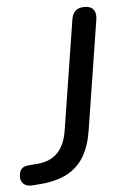

<svg xmlns="http://www.w3.org/2000/svg" viewBox="-98 -714 482 758"><g transform="rotate(-5 143.0 -335.0)"><path d="M-46.5 -32.4Q-45.9 -52.1 -36.3 -62.4Q-26.7 -72.7 -7 -73.7L24.8 -76.1Q76.7 -79.8 106.6 -110.1Q136.5 -140.4 145.6 -199.5L214 -632.4Q220.7 -677.3 266.2 -677.3Q290 -677.3 301 -663.2Q312.1 -649.2 308.2 -624.1L239.5 -188.9Q229.9 -128.3 205.5 -87.4Q181.1 -46.6 138.3 -23.7Q95.5 -0.7 30.6 4.3L0.2 6.6Q-21.8 8.3 -34.5 -2.4Q-47.1 -13 -46.5 -32.4Z"/></g></svg>

Font: SN Pro Thin
Style: Italic
Weight: 200
Italic angle: -9°
Designer: Tobias Whetton
Foundry: Supernotes
Version: Version 1.003;Glyphs 3.3 (3324)